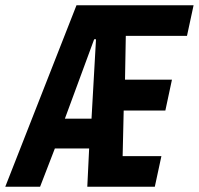

<svg xmlns="http://www.w3.org/2000/svg" viewBox="-61 -708 754 728"><path d="M-41 0 229 -688H673L648 -572H416L413 -406H591L566 -289H408L404 -116H551L526 0H270L277 -145H147L91 0ZM185 -258H286L303 -559H296Z"/></svg>

Font: Saira Condensed
Style: Bold Italic
Weight: 700
Width: 3
Italic angle: -12°
Designer: Hector Gatti with collaboration of the Omnibus-Type team
Foundry: Omnibus-Type
Version: Version 1.101